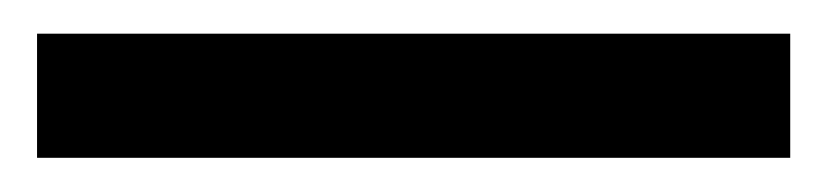

<svg xmlns="http://www.w3.org/2000/svg" viewBox="-20 -20 491 114"><path d="M449.2 73.7H2V0H449.2Z"/></svg>

Font: Vazir FD-UI
Style: Regular-FD-UI
Weight: 400
Designer: Saber Rastikerdar
Foundry: Saber Rastikerdar
Version: Version 30.1.0